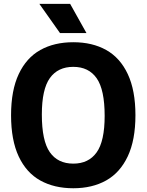

<svg xmlns="http://www.w3.org/2000/svg" viewBox="-20 -969 762 998"><path d="M37.5 -370Q37.5 -499.5 77.5 -584.2Q117.5 -669 189.8 -709.2Q262 -749.5 361 -749.5Q460 -749.5 532.2 -709Q604.5 -668.5 644.2 -583.8Q684 -499 684 -370Q684 -241 644 -156.2Q604 -71.5 531.8 -31Q459.5 9.5 361 9.5Q262 9.5 189.5 -30.8Q117 -71 77.2 -155.8Q37.5 -240.5 37.5 -370ZM524 -366.5Q524 -503 482.5 -562.2Q441 -621.5 361 -621.5Q281 -621.5 239.2 -563.2Q197.5 -505 197.5 -373.5Q197.5 -237 239 -177.8Q280.5 -118.5 361 -118.5Q440.5 -118.5 482.2 -176.8Q524 -235 524 -366.5ZM292 -797 184.5 -949H344.5L429.5 -797Z"/></svg>

Font: Encode Sans Semi Condensed
Style: Bold
Weight: 700
Width: 4
Designer: Multiple Designers
Foundry: Impallari Type
Version: Version 2.000